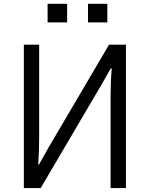

<svg xmlns="http://www.w3.org/2000/svg" viewBox="-20 -959 764 979"><path d="M222.7 -844.7V-939.5H322.3V-844.7ZM428.7 -844.7V-939.5H527.3V-844.7ZM101.6 -731.4H179.7V-261.7Q179.7 -186.5 174.8 -120.1H178.7L230.5 -211.9L536.1 -731.4H622.1V0H543.9V-468.8Q543.9 -542 549.8 -610.4H544.9L495.1 -523.4L187.5 0H101.6Z"/></svg>

Font: Gothic A1
Style: Regular
Weight: 400
Designer: HanYang I&C Co.,Ltd.
Foundry: HanYang I&C Co.,Ltd.
Version: Version 2.50